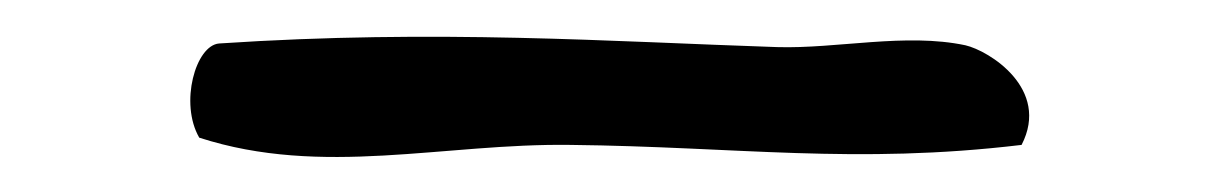

<svg xmlns="http://www.w3.org/2000/svg" viewBox="-20 -373 669 106"><path d="M544 -293C560 -324 526 -345 513 -348C480 -355 442 -346 409 -347C318 -350 221 -357 101 -349C88 -348 79 -316 90 -297C158 -275 225 -294 295 -293C387 -292 452 -282 544 -293Z"/></svg>

Font: Yuji Syuku Std R
Style: Regular
Weight: 400
Designer: Kataoka Yuji
Foundry: Kinuta Font Factory
Version: Version 3.000;hotconv 1.0.111;makeotfexe 2.5.65597